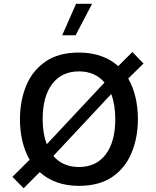

<svg xmlns="http://www.w3.org/2000/svg" viewBox="-20 -981 828 1019"><path d="M310.1 -793.9H381.3L468.8 -960.9H383.8ZM398.9 -702.1C326.7 -702.1 267.6 -686 221.7 -654.3C175.3 -622.6 141.1 -579.6 119.1 -526.4C97.2 -473.1 85.9 -413.6 85.9 -348.6C85.9 -268.1 102.5 -193.4 137.2 -133.3L45.9 -42.5L105.5 18.1L190.9 -67.4C241.2 -22 309.6 5.4 398.9 5.4C471.2 5.4 530.3 -10.7 576.7 -42.5C622.6 -74.2 656.7 -117.2 678.7 -170.9C700.7 -224.6 711.9 -283.7 711.9 -348.6C711.9 -429.2 695.3 -503.9 660.6 -564L741.7 -644L682.6 -705.1L607.4 -629.9C558.1 -674.8 488.8 -702.1 398.9 -702.1ZM398.9 -602.1C456.1 -602.1 501 -582.5 534.7 -543L228 -215.3C213.9 -252.9 206.5 -297.4 206.5 -348.6C206.5 -428.2 223.1 -490.2 256.8 -535.2C290.5 -579.6 337.9 -602.1 398.9 -602.1ZM591.8 -348.6C591.8 -269 575.2 -207 541.5 -162.1C507.8 -117.2 460.4 -94.7 398.9 -94.7C341.8 -94.7 296.9 -114.3 263.2 -153.3L570.3 -481.9C584.5 -444.3 591.8 -399.9 591.8 -348.6Z"/></svg>

Font: Estedad SemiBold
Style: Regular
Weight: 600
Designer: Amin Abedi
Version: Version 7.3